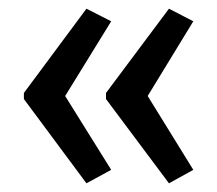

<svg xmlns="http://www.w3.org/2000/svg" viewBox="-20 -485 500 442"><path d="M35 -271 179 -465 236 -436 130 -264 236 -94 179 -63 35 -257ZM224 -271 369 -465 425 -436 320 -264 425 -94 369 -63 224 -257Z"/></svg>

Font: Noto Sans Sinhala ExtraCondensed
Style: Regular
Weight: 400
Width: 2
Designer: Jelle Bosma - Monotype Design Team
Foundry: Monotype Imaging Inc.
Version: Version 2.006; ttfautohint (v1.8.4.7-5d5b)